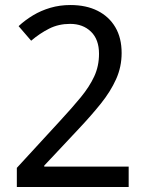

<svg xmlns="http://www.w3.org/2000/svg" viewBox="-20 -744 591 764"><path d="M47 -76 218 -262Q267 -315 301.5 -357Q336 -399 355 -440Q374 -481 374 -530Q374 -587 342 -618Q310 -649 259 -649Q213 -649 175.5 -630Q138 -611 104 -582L54 -640Q80 -664 111.5 -683Q143 -702 180.5 -713Q218 -724 260 -724Q323 -724 368.5 -701Q414 -678 439 -635.5Q464 -593 464 -533Q464 -478 442 -429Q420 -380 381.5 -332Q343 -284 293 -231L156 -85V-81H492V0H47Z"/></svg>

Font: lkannada05
Style: Book
Weight: 400
Designer: Jelle Bosma - Monotype Design Team
Foundry: Monotype Imaging Inc.
Version: Version 2.003